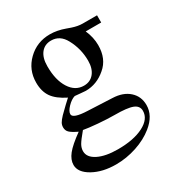

<svg xmlns="http://www.w3.org/2000/svg" viewBox="-163 -567 827 892"><g transform="rotate(-30 250.0 -121.0)"><path d="M470.2 -388.2H387.2Q405.8 -346.2 405.8 -304.2Q405.8 -231 357.9 -190.9Q309.6 -148.9 250 -148.9Q249 -148.9 242.9 -149.4Q236.8 -149.9 222.4 -151.1Q208 -152.3 192.9 -153.8Q172.9 -147.9 152.8 -127Q132.8 -106 132.8 -90.8Q132.8 -66.9 210.9 -64L339.8 -58.1Q395.5 -56.2 428.2 -26.9Q460.9 2.4 460.9 48.8Q460.9 105.5 405.8 149.9Q366.7 181.6 312 199.7Q257.3 217.8 201.2 217.8Q129.4 217.8 78.6 189.5Q27.8 161.1 27.8 121.1Q27.8 93.3 50 65.4Q72.3 37.6 126 -1Q94.7 -16.1 84 -26.9Q73.2 -37.6 73.2 -54.2Q73.2 -66.9 78.9 -77.1Q84.5 -87.4 100.1 -104Q102.1 -106.4 136.2 -139.2L162.1 -163.1Q111.8 -188 90.3 -218.8Q68.8 -249.5 68.8 -296.9Q68.8 -365.7 117.4 -412.8Q166 -460 235.8 -460Q274.4 -460 315.9 -444.8L337.9 -437Q368.2 -426.8 393.1 -426.8H470.2ZM147 2Q116.7 38.1 107.4 54.4Q98.1 70.8 98.1 87.9Q98.1 121.1 137.9 141.1Q177.7 161.1 244.1 161.1Q328.6 161.1 380.9 134.3Q433.1 107.4 433.1 64Q433.1 37.1 405.3 26.1Q377.4 15.1 309.1 15.1Q272.5 15.1 222.4 11Q172.4 6.8 147 2ZM151.9 -337.9V-335Q151.9 -262.7 180.2 -218.3Q208.5 -173.8 254.9 -173.8Q289.1 -173.8 309.1 -198.5Q329.1 -223.1 329.1 -265.1Q329.1 -329.1 298.8 -384.8Q273.4 -432.1 226.1 -432.1Q191.4 -432.1 171.6 -407Q151.9 -381.8 151.9 -337.9Z"/></g></svg>

Font: Accordance
Style: Regular
Weight: 400
Version: Version 1.1 (build May 11, 2018) Miklal Software Solutions, 